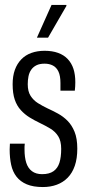

<svg xmlns="http://www.w3.org/2000/svg" viewBox="-20 -743 357 775"><path d="M153 12Q114 12 88 1Q62 -10 46.5 -30Q31 -50 25 -78Q19 -106 19 -140Q19 -146 19.5 -152Q20 -158 20 -163H80Q79 -157 79 -151Q79 -145 79 -139Q79 -108 86 -86Q93 -64 109 -52Q125 -40 150 -40Q179 -40 196 -52Q213 -64 220 -86.5Q227 -109 227 -142Q227 -174 215 -193Q203 -212 183 -224Q163 -236 140 -247Q119 -257 99.5 -269Q80 -281 64 -298.5Q48 -316 39.5 -341Q31 -366 31 -403Q31 -436 40 -461Q49 -486 66 -503.5Q83 -521 107 -529.5Q131 -538 160 -538Q191 -538 214.5 -529.5Q238 -521 253.5 -504.5Q269 -488 276.5 -465Q284 -442 284 -411Q284 -404 283.5 -394.5Q283 -385 282 -377H224V-408Q224 -437 216 -454Q208 -471 193.5 -478.5Q179 -486 160 -486Q140 -486 127 -479.5Q114 -473 106 -461.5Q98 -450 95 -435Q92 -420 92 -403Q92 -374 103.5 -356Q115 -338 133.5 -326.5Q152 -315 173 -305Q193 -296 214 -284.5Q235 -273 252.5 -255.5Q270 -238 281 -211Q292 -184 292 -143Q292 -103 282 -74Q272 -45 253.5 -26Q235 -7 209.5 2.5Q184 12 153 12ZM129 -591 188 -723H248V-719L174 -591Z"/></svg>

Font: Archivo ExtraCondensed Light
Style: Regular
Weight: 300
Width: 2
Designer: Hector Gatti
Foundry: Omnibus-Type
Version: Version 2.001